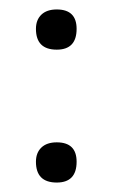

<svg xmlns="http://www.w3.org/2000/svg" viewBox="-20 -375 238 406"><path d="M100 -270Q56 -270 56 -314Q56 -333 67.5 -344Q79 -355 100 -355Q142 -355 142 -314Q142 -270 100 -270ZM100 11Q56 11 56 -33Q56 -52 67.5 -63Q79 -74 100 -74Q142 -74 142 -33Q142 11 100 11Z"/></svg>

Font: Cormorant
Style: Regular
Weight: 400
Designer: Christian Thalmann (Catharsis Fonts)
Version: Version 1.000;PS 001.000;hotconv 1.0.70;makeotf.lib2.5.58329